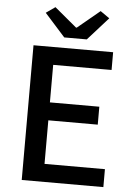

<svg xmlns="http://www.w3.org/2000/svg" viewBox="-62 -999 724 1045"><g transform="rotate(5 300.0 -476.5)"><path d="M97 -736H532V-639H213V-434H483V-336H213V-98H543V0H97ZM148 -918 198 -953 319 -852H323L445 -953L495 -918L383 -793H260Z"/></g></svg>

Font: Noto Sans S Chinese Medium
Style: Regular
Weight: 500
Designer: Ryoko NISHIZUKA  (kana & ideographs); Paul D. Hunt (Latin, Greek & Cyrillic); Wenlong ZHANG  (bopomofo); Sandoll Communi
Foundry: Adobe Systems Incorporated
Version: Version 1.000;PS 1;hotconv 1.0.78;makeotf.lib2.5.61930